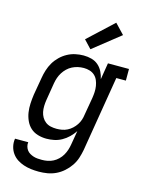

<svg xmlns="http://www.w3.org/2000/svg" viewBox="-143 -866 886 1164"><g transform="rotate(15 300.0 -284.0)"><path d="M217 213Q192 213 168 210Q144 207 121.5 199.5Q99 192 80 179.5Q61 167 47.5 148Q34 129 28.5 105Q23 81 27 57H110Q108 70 111.5 83Q115 96 122.5 106Q130 116 141 122.5Q152 129 164.5 133Q177 137 190.5 138Q204 139 217 139Q235 139 253 135.5Q271 132 287.5 123.5Q304 115 318 101.5Q332 88 341.5 71.5Q351 55 356.5 38Q362 21 365 3L380 -85Q366 -64 347 -45.5Q328 -27 305.5 -14.5Q283 -2 258.5 3Q234 8 210 8Q210 8 210 8Q210 8 210 8Q182 8 155.5 0Q129 -8 110 -25.5Q91 -43 80 -67.5Q69 -92 65 -118.5Q61 -145 62.5 -173.5Q64 -202 68 -230L87 -340Q91 -365 99 -390.5Q107 -416 120.5 -439Q134 -462 154 -481.5Q174 -501 198 -514Q222 -527 248 -532.5Q274 -538 299 -538Q325 -538 349 -531.5Q373 -525 391 -509.5Q409 -494 420 -472Q431 -450 436 -426L453 -530H585V-457H525L447 15Q442 42 433.5 68Q425 94 409 117.5Q393 141 371 160.5Q349 180 323.5 192Q298 204 271 208.5Q244 213 217 213ZM254 -66Q271 -66 288 -69Q305 -72 321 -80Q337 -88 350.5 -100.5Q364 -113 374 -128Q384 -143 389.5 -159.5Q395 -176 397 -193L416 -303Q419 -322 420 -341Q421 -360 418 -378.5Q415 -397 408 -413.5Q401 -430 388 -442Q375 -454 357 -459.5Q339 -465 320 -465Q301 -465 283 -461Q265 -457 248 -448.5Q231 -440 217 -426.5Q203 -413 193 -397Q183 -381 177 -363.5Q171 -346 168 -328L150 -218Q147 -199 146.5 -180Q146 -161 149.5 -143.5Q153 -126 162 -110.5Q171 -95 185 -84.5Q199 -74 217 -70Q235 -66 254 -66ZM328 -585 281 -635 438 -781 497 -719Z"/></g></svg>

Font: Iosevka Slab Extended
Style: Italic
Weight: 400
Width: 7
Italic angle: -9°
Monospace: yes
Designer: Belleve Invis
Foundry: Belleve Invis
Version: Version 11.1.0; ttfautohint (v1.8.3)